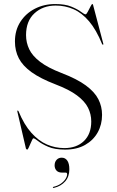

<svg xmlns="http://www.w3.org/2000/svg" viewBox="-20 -730 580 951"><path d="M302 11Q251 11 218.8 -3Q186.5 -17 169 -31Q151.5 -45 145 -45Q143 -45 139 -36.5Q135 -28 130.2 -17Q125.5 -6 121.5 2.5Q117.5 11 114.5 11Q113 11 111.2 9.5Q109.5 8 108.5 6L66 -177Q66 -178.5 66 -180Q66 -181.5 66.5 -182Q67.5 -183 69 -182.2Q70.5 -181.5 71.5 -179.5Q99.5 -112 135.5 -72Q171.5 -32 212.8 -14.2Q254 3.5 298.5 3.5Q359.5 3.5 395.8 -31.5Q432 -66.5 432 -128.5Q432 -164.5 416 -196.5Q400 -228.5 361.2 -257.5Q322.5 -286.5 254 -312.5Q180 -341 136.2 -372.5Q92.5 -404 73.2 -441.2Q54 -478.5 54 -524.5Q54 -580 80.8 -621.8Q107.5 -663.5 152.8 -686.8Q198 -710 253.5 -710Q302.5 -710 333.2 -697.2Q364 -684.5 380.8 -671.8Q397.5 -659 404 -659Q408 -659 414.8 -671.8Q421.5 -684.5 428 -697.2Q434.5 -710 436.5 -710Q438 -710 439.2 -709.2Q440.5 -708.5 441 -705.5L491.5 -514Q491.5 -512.5 491.8 -511Q492 -509.5 491 -508.5Q490 -508 488.8 -508.8Q487.5 -509.5 486 -511Q457 -582.5 421.5 -624.2Q386 -666 344.5 -684.2Q303 -702.5 256 -702.5Q192.5 -702.5 150.8 -664.2Q109 -626 109 -556Q109 -519 124.8 -486Q140.5 -453 178.8 -423.8Q217 -394.5 284.5 -368.5Q361.5 -339 405.2 -306.8Q449 -274.5 467.2 -238.5Q485.5 -202.5 485.5 -161Q485.5 -113 463.8 -74Q442 -35 401.2 -12Q360.5 11 302 11ZM288.5 125Q269 125 259.8 114.8Q250.5 104.5 250.5 89.5Q250.5 72.5 260.2 61.8Q270 51 285.5 51Q303.5 51 313.5 65.8Q323.5 80.5 323.5 108.5Q323.5 145.5 302.5 169Q281.5 192.5 247.5 200.5Q245 201 244 200.8Q243 200.5 242 199.5Q241.5 198 242.2 197Q243 196 244.5 195.5Q266 190.5 281 180Q296 169.5 304.2 156.8Q312.5 144 312.5 133Q312.5 125 305.5 125Z"/></svg>

Font: Fraunces 120pt Light
Style: Regular
Weight: 300
Version: Version 1.000;[b76b70a41]